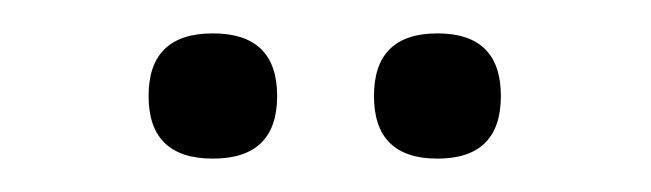

<svg xmlns="http://www.w3.org/2000/svg" viewBox="-20 -723 390 115"><path d="M280 -665.5Q280 -628 242 -628Q204 -628 204 -665.5Q204 -703 242 -703Q280 -703 280 -665.5ZM107.5 -628Q69 -628 69 -665.5Q69 -703 107.5 -703Q146 -703 146 -665.5Q146 -628 107.5 -628Z"/></svg>

Font: Khand
Style: Regular
Weight: 400
Designer: Devanagari: Sanchit Sawaria, Jyotish Sonowal; Latin: Satya Rajpurohit
Foundry: Indian Type Foundry
Version: Version 1.100;PS 1.0;hotconv 1.0.78;makeotf.lib2.5.61930; tt